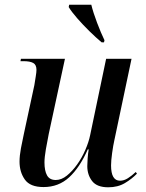

<svg xmlns="http://www.w3.org/2000/svg" viewBox="-20 -786 622 816"><path d="M440 10Q392 10 371.5 -16.5Q351 -43 351 -80Q351 -93 352.5 -113.5Q354 -134 357 -151H353Q319 -74 274 -32.5Q229 9 165 9Q108 9 85.5 -23Q63 -55 63 -99Q63 -124 69 -156Q75 -188 81 -215L126 -424Q129 -443 132 -461.5Q135 -480 135 -489Q135 -511 121 -518.5Q107 -526 80 -526H67L69 -536H256L187 -216Q181 -187 175 -152Q169 -117 169 -96Q169 -60 180 -40.5Q191 -21 217 -21Q241 -21 264 -39.5Q287 -58 307.5 -86.5Q328 -115 342.5 -148.5Q357 -182 363 -211L431 -536H539L466 -190Q461 -168 456.5 -135.5Q452 -103 452 -83Q452 -18 490 -18Q507 -18 523.5 -28.5Q540 -39 557 -55L562 -48Q541 -26 511 -8Q481 10 440 10ZM412 -606Q388 -626 360 -653.5Q332 -681 308 -708.5Q284 -736 272 -756L274 -766H368Q376 -733 392.5 -689.5Q409 -646 424 -615L422 -606Z"/></svg>

Font: Noto Serif Display SemiCondensed Medium
Style: Italic
Weight: 500
Width: 4
Italic angle: -12°
Designer: Monotype Design Team
Foundry: Monotype Imaging Inc.
Version: Version 2.009